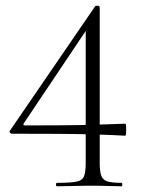

<svg xmlns="http://www.w3.org/2000/svg" viewBox="-20 -652 508 672"><path d="M329 -81Q329 -52 334.5 -37Q340 -22 356.5 -17Q373 -12 406 -12Q408 -12 408 -6Q408 0 406 0Q386 0 360 -1Q334 -2 304 -2Q268 -2 236.5 -1Q205 0 179 0Q176 0 176 -6Q176 -12 179 -12Q225 -12 246.5 -16Q268 -20 274 -35Q280 -50 280 -81V-559L299 -572L63 -220Q59 -213 68 -213Q144 -213 201.5 -213.5Q259 -214 310.5 -215.5Q362 -217 418 -219Q421 -219 421.5 -208.5Q422 -198 421.5 -187.5Q421 -177 418 -177Q366 -180 310 -181.5Q254 -183 185 -183.5Q116 -184 22 -184Q18 -184 15 -187.5Q12 -191 15 -195L313 -630Q316 -633 322.5 -632Q329 -631 329 -626Z"/></svg>

Font: Cormorant Infant Light
Style: Regular
Weight: 300
Designer: Christian Thalmann (Catharsis Fonts)
Foundry: Catharsis Fonts
Version: Version 4.001